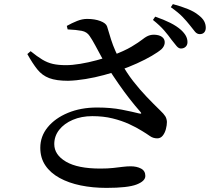

<svg xmlns="http://www.w3.org/2000/svg" viewBox="-20 -859 1040 934"><path d="M860 -623Q849 -623 838.5 -635.5Q828 -648 814 -666Q800 -686 779 -710.5Q758 -735 724 -762L735 -778Q776 -764 808 -748Q840 -732 861 -713Q878 -697 885 -683Q892 -669 892 -654Q892 -640 883 -631.5Q874 -623 860 -623ZM498 55Q431 55 372.5 43Q314 31 269.5 6.5Q225 -18 200.5 -54.5Q176 -91 176 -140Q176 -196 212 -240Q248 -284 310.5 -310Q373 -336 452 -336Q520 -336 573 -325.5Q626 -315 657 -307Q674 -303 662 -316Q638 -343 611 -377.5Q584 -412 557 -451Q530 -490 505 -529Q489 -554 473.5 -582.5Q458 -611 443.5 -638Q429 -665 416 -684Q403 -704 377.5 -709Q352 -714 309 -716L305 -733Q330 -747 355 -757Q380 -767 404 -767Q441 -767 468.5 -756.5Q496 -746 501 -730Q511 -696 520 -667.5Q529 -639 541.5 -611Q554 -583 571 -551Q596 -505 628 -464Q660 -423 694 -387.5Q728 -352 759 -322Q777 -305 784 -293.5Q791 -282 792 -266Q792 -250 787 -231Q782 -212 771.5 -199Q761 -186 745 -186Q725 -186 709.5 -197Q694 -208 671 -222Q644 -239 608 -255.5Q572 -272 527.5 -283Q483 -294 429 -294Q376 -294 334 -276Q292 -258 268 -227.5Q244 -197 244 -158Q244 -106 301 -72.5Q358 -39 468 -39Q505 -39 531 -42Q557 -45 577.5 -47.5Q598 -50 616 -50Q645 -50 666 -39Q687 -28 687 -3Q687 22 644.5 38.5Q602 55 498 55ZM311 -466Q254 -466 219.5 -479Q185 -492 161.5 -521.5Q138 -551 113 -596L129 -610Q161 -584 186 -569Q211 -554 237.5 -548Q264 -542 301 -542Q331 -542 370.5 -548.5Q410 -555 450.5 -566Q491 -577 523 -588Q585 -611 620 -632Q655 -653 674 -668Q693 -683 707 -687Q723 -692 743 -689Q763 -686 774 -674Q783 -663 781 -648Q779 -633 766 -620Q750 -606 718.5 -587.5Q687 -569 646 -550.5Q605 -532 562 -517Q530 -506 486 -494Q442 -482 396 -474.5Q350 -467 311 -466ZM952 -693Q938 -693 928 -705.5Q918 -718 903 -737Q888 -756 868.5 -776.5Q849 -797 811 -824L821 -839Q862 -828 894 -815Q926 -802 945 -786Q965 -771 973 -756Q981 -741 981 -724Q981 -710 973.5 -701.5Q966 -693 952 -693Z"/></svg>

Font: Noto Serif SC ExtraLight SemiBold
Style: Regular
Weight: 600
Version: Version 2.002-H1;hotconv 1.1.0;makeotfexe 2.6.0